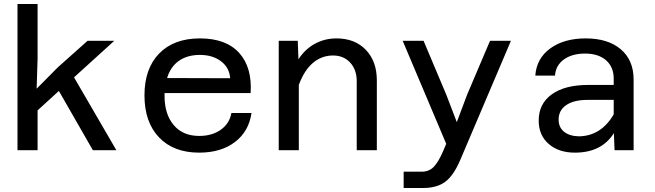

<svg xmlns="http://www.w3.org/2000/svg" viewBox="-20 -755 3290 965"><path d="M67.9 0V-734.9H168.9V-460L164.1 -309.1L270 -416L419.9 -549.8H554.2L352.1 -366.2L564.9 0H446.8L275.9 -297.9L168.9 -200.2V0Z M981 12.2Q852.5 12.2 779.3 -64.5Q706.1 -141.1 706.1 -275.9Q706.1 -410.2 780 -486.1Q854 -562 984.9 -562Q1116.2 -562 1182.1 -489Q1248 -416 1239.7 -287.1H807.1V-272Q807.1 -181.2 853 -126.5Q898.9 -71.8 981 -71.8Q1045.9 -71.8 1089.6 -102.8Q1133.3 -133.8 1143.1 -187H1244.1Q1230.5 -93.8 1160.4 -40.8Q1090.3 12.2 981 12.2ZM984.9 -479Q921.4 -479 879.2 -449.2Q836.9 -419.4 819.8 -362.8L1136.7 -361.8Q1133.3 -414.6 1091.1 -446.8Q1048.8 -479 984.9 -479Z M1380.9 0V-549.8H1476.6L1480 -457Q1513.7 -508.8 1563.2 -535.4Q1612.8 -562 1670.9 -562Q1763.7 -562 1818.8 -504.4Q1874 -446.8 1874 -351.1V0H1772.9V-347.2Q1772.9 -404.8 1740 -440.4Q1707 -476.1 1653.8 -476.1Q1597.2 -476.1 1553.2 -439.2Q1509.3 -402.3 1481.9 -328.1V0Z M2223.6 -277.8 2275.9 -141.1 2327.6 -278.8 2442.9 -549.8H2547.9L2292.5 50.8Q2258.8 128.9 2216.8 159.4Q2174.8 189.9 2106.9 189.9H2008.8V107.9H2099.6Q2136.2 107.9 2159.7 84Q2183.1 60.1 2207.5 3.9L2222.7 -32.2L2003.9 -549.8H2108.9Z M2869.6 12.2Q2788.1 12.2 2737.8 -31.5Q2687.5 -75.2 2687.5 -148.9Q2687.5 -233.4 2753.2 -280.8Q2818.8 -328.1 2936.5 -328.1H3064.5V-359.9Q3064.5 -418.5 3025.9 -452.1Q2987.3 -485.8 2920.4 -485.8Q2855.5 -485.8 2814.2 -456.1Q2772.9 -426.3 2769.5 -375H2670.4Q2676.8 -461.9 2746.1 -512Q2815.4 -562 2923.8 -562Q3035.6 -562 3100.1 -507.3Q3164.6 -452.6 3164.6 -355V0H3068.8L3065.4 -85.9Q3003.9 12.2 2869.6 12.2ZM2787.6 -153.8Q2787.6 -115.2 2814.9 -93Q2842.3 -70.8 2889.6 -69.8Q3001 -71.3 3064.5 -180.2V-252.9H2932.6Q2864.3 -252.9 2825.9 -226.8Q2787.6 -200.7 2787.6 -153.8Z"/></svg>

Font: Azeret Mono
Style: Regular
Weight: 400
Designer: Martin Vácha
Foundry: Displaay
Version: Version 1.002